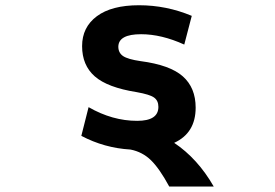

<svg xmlns="http://www.w3.org/2000/svg" viewBox="-20 -554 1040 725"><path d="M675.8 -385.7Q589.8 -424.8 512.7 -424.8Q427.7 -424.8 426.8 -377.9Q426.8 -354.5 444.8 -342.3Q462.9 -330.1 510.7 -323.2Q622.1 -308.6 670.4 -265.6Q718.8 -222.7 718.8 -147.5Q718.8 -51.8 637.7 -14.6Q726.6 44.9 787.1 150.4H619.1Q582 82 549.8 50.8Q517.6 19.5 472.7 10.7Q374 4.9 287.1 -41L314.5 -149.4Q404.3 -97.7 498 -97.7Q578.1 -97.7 578.1 -150.4Q578.1 -173.8 562 -185.5Q545.9 -197.3 496.1 -206.1Q385.7 -223.6 337.9 -265.6Q290 -307.6 290 -379.9Q290 -451.2 345.7 -492.7Q401.4 -534.2 504.9 -534.2Q608.4 -534.2 704.1 -494.1Z"/></svg>

Font: GenEi Gothic M Regular
Style: Bold
Weight: 700
Designer: o_tamon (Modified); [Source Han Sans]
Ryoko NISHIZUKA  (kana & ideographs); Paul D. Hunt (Latin, Greek & Cyrillic); Wenl
Version: Version 1.1a;Original Version 1.004